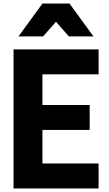

<svg xmlns="http://www.w3.org/2000/svg" viewBox="-20 -1057 613 1077"><path d="M470 -853ZM504 -853H366L294 -935L222 -853H84L218 -1037H370ZM533 0H56V-780H533V-640H218V-468H483V-328H218V-140H533Z"/></svg>

Font: Tanohe Sans
Style: Bold
Weight: 700
Designer: Village Type and Design LLC & Cristiano Sobral
Foundry: Cooper Hewitt Smithsonian Design Museum
Version: Version 1.00;September 29, 2021;FontCreator 13.0.0.2655 64-b